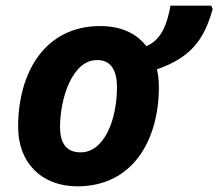

<svg xmlns="http://www.w3.org/2000/svg" viewBox="-20 -648 771 678"><path d="M253 10C451 10 541 -156 541 -340C541 -364 539 -385 534 -403C656 -446 701 -509 731 -616L726 -628H582C571 -567 552 -508 497 -485C460 -532 405 -556 334 -556C139 -556 44 -393 44 -200C44 -70 130 10 253 10ZM265 -110C216 -110 192 -140 192 -200C192 -298 234 -436 323 -436C375 -436 393 -395 393 -340C393 -223 347 -110 265 -110Z"/></svg>

Font: BC Sans
Style: Bold Italic
Weight: 700
Italic angle: -12°
Designer: Monotype Design Team
Province of B.C.
Foundry: Monotype Imaging Inc.
Version: Version 2.000;GOOG;noto-source:20170915:90ef993387c0